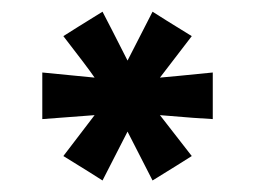

<svg xmlns="http://www.w3.org/2000/svg" viewBox="-20 -734 438 330"><path d="M345.7 -609.4Q345.7 -588.9 345.7 -529.3Q323.2 -530.3 254.9 -536.1Q268.6 -518.6 309.6 -465.8Q293 -455.1 242.2 -423.8Q231.4 -445.3 199.2 -507.8Q188.5 -487.3 156.2 -423.8Q139.6 -434.6 88.9 -465.8Q102.5 -483.4 142.6 -536.1Q120.1 -534.2 52.7 -529.3Q52.7 -548.8 52.7 -609.4Q75.2 -607.4 142.6 -600.6Q129.9 -619.1 88.9 -671.9Q105.5 -682.6 156.2 -713.9Q167 -693.4 199.2 -629.9Q210 -651.4 242.2 -713.9Q258.8 -703.1 309.6 -671.9Q295.9 -654.3 254.9 -600.6Q277.3 -602.5 345.7 -609.4Z"/></svg>

Font: LeFont
Style: Regular
Weight: 700
Designer: Leryon MEDIA
Version: Version 1.0